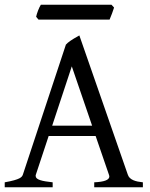

<svg xmlns="http://www.w3.org/2000/svg" viewBox="-20 -793 635 813"><path d="M201 -261 284 -512 370 -261ZM379 0H585V-21C555 -24 528 -31 521 -54L316 -643C280 -623 268 -614 259 -604L77 -54C73 -43 67 -33 0 -21V0H203V-21C157 -26 131 -32 131 -48C131 -50 131 -52 132 -54L186 -217H385L441 -54C442 -51 443 -48 443 -46C443 -31 422 -23 379 -21ZM463 -761 452 -773H153C151 -770 149 -766 147 -762L141 -748C137 -738 134 -727 133 -722L143 -710H444C448 -718 462 -756 463 -761Z"/></svg>

Font: Temporarium
Style: Regular
Weight: 400
Version: Version 1.1